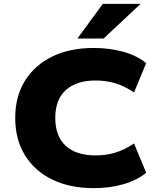

<svg xmlns="http://www.w3.org/2000/svg" viewBox="-20 -965 821 997"><path d="M467 12Q343 12 251.5 -32.5Q160 -77 109.5 -159Q59 -241 59 -353Q59 -464 109.5 -545.5Q160 -627 251.5 -671.5Q343 -716 467 -716Q550 -716 621 -696Q692 -676 739 -637L676 -485Q627 -518 579 -532.5Q531 -547 476 -547Q377 -547 322 -497.5Q267 -448 267 -353Q267 -257 321.5 -207.5Q376 -158 476 -158Q531 -158 579 -172.5Q627 -187 676 -220L739 -68Q692 -29 621 -8.5Q550 12 467 12ZM382 -765 514 -945H710L518 -765Z"/></svg>

Font: Nunito Sans 10pt SemiExpanded Black
Style: Regular
Weight: 900
Width: 6
Designer: Vernon Adams
Foundry: Vernon Adams
Version: Version 3.101;gftools[0.9.27]